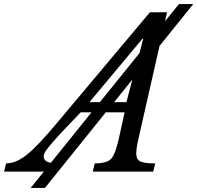

<svg xmlns="http://www.w3.org/2000/svg" viewBox="-128 -840 966 940"><path d="M551 -166Q539 -114 539 -89Q539 -60 558 -50Q577 -40 632 -40L622 0H326L336 -40Q395 -40 416 -62.5Q437 -85 455 -167L482 -290H390L92 80H22L87 0H-108L-98 -40Q-51 -40 1 -80.5Q53 -121 145 -231L606 -780H690L680 -736L748 -820H818L653 -615ZM310 -340H361L555 -580L573 -650H569ZM86 -74Q86 -49 121 -43L320 -290H267L204 -224Q152 -170 125 -138Q98 -106 92 -94.5Q86 -83 86 -74ZM431 -340H491L520 -451Z"/></svg>

Font: Libre Baskerville
Style: Italic
Weight: 400
Italic angle: -15°
Designer: Pablo Impallari, Rodrigo Fuenzalida
Foundry: Pablo Impallari, Rodrigo Fuenzalida
Version: Version 1.051;Glyphs 3.2.3 (3260)